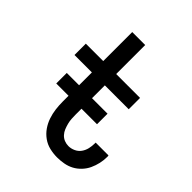

<svg xmlns="http://www.w3.org/2000/svg" viewBox="-203 -867 1006 1006"><g transform="rotate(45 300.0 -363.5)"><path d="M383 8Q355 8 327.5 1.5Q300 -5 277 -21.5Q254 -38 238 -61Q222 -84 213 -110.5Q204 -137 200.5 -164.5Q197 -192 197 -220V-436H68V-520H197V-735H293V-520H470V-436H293V-220Q293 -204 294 -188.5Q295 -173 299 -157.5Q303 -142 309 -127Q315 -112 326 -100Q337 -88 352 -82Q367 -76 383 -76Q402 -76 420.5 -84.5Q439 -93 450.5 -109Q462 -125 466.5 -144.5Q471 -164 471 -184Q471 -185 471 -187Q471 -189 471 -190H566Q567 -187 567 -184.5Q567 -182 567 -179Q567 -155 561.5 -130.5Q556 -106 545.5 -83.5Q535 -61 517.5 -42.5Q500 -24 478.5 -12.5Q457 -1 432 3.5Q407 8 383 8ZM106 -263V-341H408V-263Z"/></g></svg>

Font: Zed Mono Medium Extended
Style: Regular
Weight: 500
Width: 7
Monospace: yes
Designer: Belleve Invis
Foundry: Belleve Invis
Version: Version 1.0.0; ttfautohint (v1.8.4)